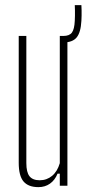

<svg xmlns="http://www.w3.org/2000/svg" viewBox="-20 -744 349 769"><path d="M134 5.5Q93.5 5.5 74.2 -17.2Q55 -40 55 -92V-600H85.5V-91Q85.5 -54 98.2 -38Q111 -22 139 -22Q167.5 -22 188.8 -39.8Q210 -57.5 219.5 -90.5V-600H250V0H219.5V-48.5H210.5Q200 -22.5 180.2 -8.5Q160.5 5.5 134 5.5ZM233.5 -574Q230 -574 227.2 -574.5Q224.5 -575 221 -576L220 -600Q223.5 -600 226.8 -600Q230 -600 233.5 -600Q258 -600 268 -613.5Q278 -627 279.5 -660.5Q280 -670.5 280.2 -681.2Q280.5 -692 280.2 -702.8Q280 -713.5 279.5 -723.5H306Q306.5 -713.5 306.8 -702.8Q307 -692 306.8 -681.2Q306.5 -670.5 306 -660.5Q303.5 -614 287 -594Q270.5 -574 233.5 -574Z"/></svg>

Font: Big Shoulders Display ExtraLight
Style: Regular
Weight: 250
Designer: Patric King
Foundry: XO Type Co
Version: Version 2.002